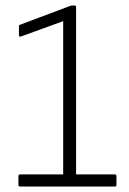

<svg xmlns="http://www.w3.org/2000/svg" viewBox="-20 -679 468 699"><path d="M53 0Q47 0 47 -6V-37Q47 -44 53 -44H210V-602L56 -546Q49 -544 49 -551V-583Q49 -588 53 -589L237 -658Q242 -659 246 -659H251Q257 -659 257 -653V-44H398Q404 -44 404 -37V-6Q404 0 398 0Z"/></svg>

Font: Sofia Sans Semi Condensed Light
Style: Regular
Weight: 300
Designer: Botio Nikoltchev, Ani Petrova
Foundry: lettersoup
Version: Version 4.100; ttfautohint (v1.8.4.7-5d5b)